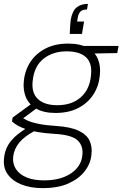

<svg xmlns="http://www.w3.org/2000/svg" viewBox="-49 -739 632 991"><path d="M171 232Q108 232 61 213Q14 194 -10 159.5Q-34 125 -28 76Q-25 45 -11.5 18Q2 -9 28.5 -33.5Q55 -58 97 -83L133 -65Q76 -35 50 -2.5Q24 30 19 69Q15 106 33.5 134Q52 162 89 177Q126 192 178 192Q263 192 316.5 156.5Q370 121 376 63Q382 15 352 -14Q322 -43 233 -48Q184 -51 148.5 -57Q113 -63 87.5 -71.5Q62 -80 44 -90Q26 -100 13 -112L16 -132L117 -206L155 -191L51 -114L54 -138Q68 -131 81 -123Q94 -115 113 -109Q132 -103 162 -97.5Q192 -92 240 -89Q316 -84 357.5 -64Q399 -44 413.5 -12.5Q428 19 423 59Q419 105 388.5 144.5Q358 184 304 208Q250 232 171 232ZM238 -156Q177 -156 138.5 -178Q100 -200 84.5 -237.5Q69 -275 74 -321Q80 -378 109 -421Q138 -464 187 -489Q236 -514 302 -514Q365 -514 403 -492.5Q441 -471 456.5 -434Q472 -397 466 -348Q461 -294 432.5 -250.5Q404 -207 355 -181.5Q306 -156 238 -156ZM246 -196Q322 -196 367.5 -236.5Q413 -277 420 -345Q429 -410 396.5 -442Q364 -474 295 -474Q224 -474 176 -436Q128 -398 120 -324Q112 -261 146 -228.5Q180 -196 246 -196ZM381 -462 371 -502H563L556 -465ZM405 -719 400 -690Q378 -690 367.5 -680.5Q357 -671 353 -652L349 -628H385L374 -564H311Q312 -587 313 -603.5Q314 -620 316 -637Q325 -685 348 -702Q371 -719 405 -719Z"/></svg>

Font: DM Sans 16pt ExtraLight
Style: Italic
Weight: 250
Italic angle: -10°
Version: Version 4.004;gftools[0.9.30]